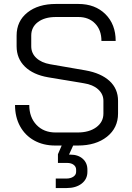

<svg xmlns="http://www.w3.org/2000/svg" viewBox="-20 -728 667 971"><path d="M577 -218V-154Q577 -81 521 -36.5Q465 8 374 8H350L329 54H336Q375 54 398.5 75Q422 96 422 130V141Q422 178 393 200.5Q364 223 317 223H262V175H315Q337 175 351 165.5Q365 156 365 141V130Q365 115 352.5 105.5Q340 96 320 96H273V52L292 8H259Q199 8 153 -17.5Q107 -43 81.5 -89.5Q56 -136 56 -197H128Q128 -135 164.5 -96.5Q201 -58 261 -58H372Q431 -58 467 -84.5Q503 -111 503 -154V-218Q503 -252 476.5 -276Q450 -300 404 -307L224 -337Q148 -350 106 -391Q64 -432 64 -494V-548Q64 -621 118.5 -664.5Q173 -708 263 -708H376Q461 -708 513 -656.5Q565 -605 565 -521H493Q493 -576 461 -609Q429 -642 376 -642H263Q206 -642 172 -616.5Q138 -591 138 -548V-494Q138 -459 163.5 -435Q189 -411 234 -403L413 -372Q491 -358 534 -318.5Q577 -279 577 -218Z"/></svg>

Font: Stavian Regular
Style: Regular
Weight: 400
Version: Version 1.000; ttfautohint (v1.6)